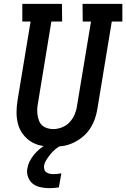

<svg xmlns="http://www.w3.org/2000/svg" viewBox="-20 -755 656 998"><path d="M255 8Q224 8 194 2Q164 -4 140 -19.5Q116 -35 98.5 -58.5Q81 -82 73.5 -110.5Q66 -139 66 -170Q66 -201 71 -232L139 -643H96V-735H302L303 -643H247L177 -217Q174 -201 173.5 -185.5Q173 -170 175.5 -155Q178 -140 183.5 -126Q189 -112 200 -102.5Q211 -93 226 -88.5Q241 -84 257 -84Q279 -84 302 -93Q325 -102 341.5 -119.5Q358 -137 367.5 -159Q377 -181 380 -203L453 -643H410L409 -735H616V-643H561L486 -188Q482 -162 472.5 -135.5Q463 -109 447.5 -85.5Q432 -62 409.5 -43.5Q387 -25 361.5 -13Q336 -1 309 3.5Q282 8 255 8ZM236 223Q213 223 190 218Q167 213 150.5 200Q134 187 126 165.5Q118 144 122 121Q125 102 134 84Q143 66 156 50Q169 34 185 20.5Q201 7 218 -3L227 -8H300L299 0Q283 8 269 19.5Q255 31 243.5 45Q232 59 222 74.5Q212 90 209 106Q208 116 210.5 125.5Q213 135 221 140.5Q229 146 238 148Q247 150 257 150Q268 150 278 149Q288 148 299 146L286 219Q274 221 261.5 222Q249 223 236 223Z"/></svg>

Font: Iosevka Etoile Semibold
Style: Italic
Weight: 600
Italic angle: -9°
Designer: Belleve Invis
Foundry: Belleve Invis
Version: Version 22.1.2; ttfautohint (v1.8.4)